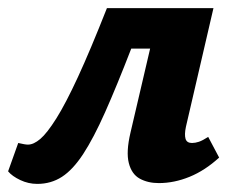

<svg xmlns="http://www.w3.org/2000/svg" viewBox="-33 -444 584 474"><path d="M59 10Q37 10 17 0.5Q-3 -9 -13 -21L12 -91Q21 -89 26.5 -88Q32 -87 36 -87Q50 -87 66.5 -101Q83 -115 106 -151.5Q129 -188 159.5 -254Q190 -320 231 -424H413L395 -324H291Q255 -231 226.5 -167Q198 -103 172.5 -64Q147 -25 120 -7.5Q93 10 59 10ZM359 8Q332 8 312 -3Q292 -14 285 -41.5Q278 -69 289 -116L361 -424H494L426 -131Q422 -112 425 -101.5Q428 -91 441 -91Q449 -91 458 -94Q467 -97 481 -106L508 -55Q473 -23 435 -7.5Q397 8 359 8Z"/></svg>

Font: Ysabeau Infant ExtraBold
Style: Italic
Weight: 800
Italic angle: -12°
Designer: Christian Thalmann (Catharsis Fonts)
Version: Version 2.001;gftools[0.9.30]; featfreeze: ss01,ss02,lnum